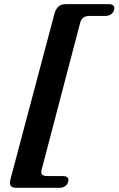

<svg xmlns="http://www.w3.org/2000/svg" viewBox="-20 -773 567 918"><path d="M363.1 -663.3 179.8 35.6Q174.4 53.8 180.9 61.3Q187.5 68.8 208.6 68.8H279.4Q313.9 68.8 305.7 97.4Q302.2 109.6 291.3 117.3Q280.4 125 262.5 125H60.2Q37.1 125 30.7 114.4Q24.3 103.7 30.8 81.2L240.9 -709.4Q248.2 -732.3 260.8 -742.8Q273.4 -753.2 296.4 -753.2H498.8Q516.7 -753.2 522.8 -745.3Q528.9 -737.4 525.4 -725.1Q516 -696.9 482.2 -696.9H411Q390.3 -696.9 379.2 -689.4Q368.1 -681.9 363.1 -663.3Z"/></svg>

Font: Fraunces Wonky
Style: Italic
Weight: 900
Italic angle: -16°
Version: Version 1.000;[b76b70a41]